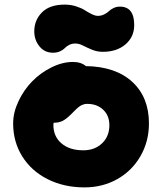

<svg xmlns="http://www.w3.org/2000/svg" viewBox="-20 -772 704 834"><path d="M210 -543Q173.8 -543 151.4 -570.6Q128.9 -598.1 128.9 -636.2Q128.9 -684.6 162.4 -718.3Q195.8 -752 261.2 -752Q287.1 -752 310.8 -744.4Q334.5 -736.8 348.6 -727.5Q362.8 -718.3 378.2 -710.7Q393.6 -703.1 404.8 -703.1Q419.9 -703.1 432.6 -709.5Q445.3 -715.8 452.6 -723.1Q460 -730.5 472.7 -736.8Q485.4 -743.2 501 -743.2Q563 -743.2 563 -663.1Q563 -611.8 525.1 -579.3Q487.3 -546.9 426.8 -546.9Q401.9 -546.9 380.1 -555.9Q358.4 -564.9 340.6 -574Q322.8 -583 308.1 -583Q292 -583 280 -576.7Q268.1 -570.3 261.5 -563Q254.9 -555.7 241.5 -549.3Q228 -543 210 -543ZM347.2 42Q258.3 42 187.5 6.6Q116.7 -28.8 76.9 -92.3Q37.1 -155.8 37.1 -235.8Q37.1 -283.2 60.1 -332Q83 -380.9 119.4 -418.2Q155.8 -455.6 203.4 -479.2Q251 -502.9 296.9 -502.9Q332 -502.9 353 -484.9Q482.4 -482.9 554.7 -416.3Q627 -349.6 627 -235.8Q627 -157.7 590.3 -94Q553.7 -30.3 489.7 5.9Q425.8 42 347.2 42ZM211.9 -229Q211.9 -179.2 247.1 -149.2Q282.2 -119.1 341.8 -119.1Q391.6 -119.1 423.3 -149.4Q455.1 -179.7 455.1 -228Q455.1 -270 428.2 -295.4Q401.4 -320.8 358.9 -320.8Q354.5 -320.8 350.3 -320.3Q346.2 -319.8 342 -318.1Q337.9 -316.4 335 -315.4Q332 -314.5 327.4 -311Q322.8 -307.6 320.8 -306.4Q318.8 -305.2 313.5 -300Q308.1 -294.9 306.4 -293.2Q304.7 -291.5 298.3 -285.2Q292 -278.8 290 -276.9Q268.6 -255.4 252.4 -247.1Q236.3 -238.8 212.9 -238.8Q211.9 -234.9 211.9 -229Z"/></svg>

Font: Shantell Sans Bouncy
Style: Regular
Weight: 800
Designer: Stephen Nixon, Anya Danilova, Shantell Martin
Foundry: Arrow Type
Version: Version 1.006;[9816181b4]